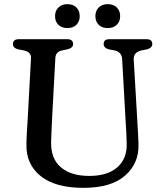

<svg xmlns="http://www.w3.org/2000/svg" viewBox="-20 -889 791 926"><path d="M586.5 -293.5 569 -604.5Q567 -638.5 532 -646L507 -650.5Q480 -657 480 -677Q480 -700 508 -700H686Q714.5 -700 714.5 -677Q714.5 -657.5 687 -650.5L663 -646Q622.5 -637 625 -601L643 -293Q644.5 -268 645.8 -244Q647 -220 648 -194.5Q651 -102 583.8 -42.5Q516.5 17 382.5 17Q246.5 17 175.8 -40Q105 -97 107.5 -194Q107.5 -215.5 109.8 -253.2Q112 -291 114 -323L129.5 -608Q131 -638.5 94.5 -646L70 -650.5Q42.5 -656.5 42.5 -676.5Q42.5 -700 71 -700H304Q332.5 -700 332.5 -676.5Q332.5 -657.5 305 -651L280 -646Q248.5 -639.5 247 -609.5L231.5 -323.5Q229.5 -287.5 228.5 -258.8Q227.5 -230 226.5 -206Q224.5 -123.5 273.8 -82Q323 -40.5 410.5 -40.5Q498 -40.5 545.8 -82.2Q593.5 -124 591 -198Q590 -231 589 -252.8Q588 -274.5 586.5 -293.5ZM305 -753.5Q278 -753.5 261.8 -769.2Q245.5 -785 245.5 -811Q245.5 -837 261.8 -853Q278 -869 305 -869Q332.5 -869 348.5 -853Q364.5 -837 364.5 -811Q364.5 -785.5 348.5 -769.5Q332.5 -753.5 305 -753.5ZM499.5 -753.5Q472.5 -753.5 456.2 -769.2Q440 -785 440 -811Q440 -837 456.2 -853Q472.5 -869 499.5 -869Q527 -869 543.2 -853Q559.5 -837 559.5 -811Q559.5 -785.5 543.2 -769.5Q527 -753.5 499.5 -753.5Z"/></svg>

Font: Fraunces 9pt S050
Style: Regular
Weight: 400
Version: Version 1.000; ttfautohint (v1.8.3)